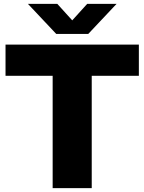

<svg xmlns="http://www.w3.org/2000/svg" viewBox="-20 -970 744 990"><path d="M251.5 0V-579H8.5V-740H696V-579H453V0ZM270 -795 124 -950H275.5L352.5 -865L429.5 -950H581L435 -795Z"/></svg>

Font: Encode Sans SmExp XBd
Style: Regular
Weight: 800
Width: 6
Designer: Multiple Designers
Foundry: Impallari Type
Version: Version 3.002; ttfautohint (v1.8.3) -l 8 -r 50 -G 200 -x 14 